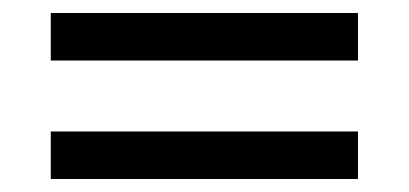

<svg xmlns="http://www.w3.org/2000/svg" viewBox="-20 -397 628 295"><path d="M58 -304V-377H530V-304ZM58 -122V-195H530V-122Z"/></svg>

Font: Eczar Medium
Style: Regular
Weight: 500
Designer: Vaibhav Singh
Foundry: Rosetta Type Foundry
Version: Version 2.000